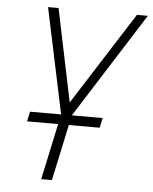

<svg xmlns="http://www.w3.org/2000/svg" viewBox="-55 -664 711 893"><g transform="rotate(5 300.0 -218.0)"><path d="M82 -80 92 -126H431L421 -80ZM171 182 237 -126 133 -618H182L272 -185L548 -618H599L287 -126L221 182Z"/></g></svg>

Font: Victor Mono Thin
Style: Italic
Weight: 100
Italic angle: -12°
Monospace: yes
Designer: Rune Bjørnerås
Version: Version 1.561;gftools[0.9.30]